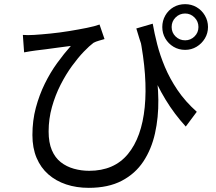

<svg xmlns="http://www.w3.org/2000/svg" viewBox="-20 -838 1040 924"><path d="M715 -724Q723 -678 736.5 -625Q750 -572 773.5 -516Q797 -460 834 -405Q871 -350 927 -300L874 -229Q819 -289 776.5 -359Q734 -429 700 -514Q666 -599 636 -701ZM90 -670Q113 -668 144 -670Q177 -672 222 -676.5Q267 -681 313 -688.5Q359 -696 398.5 -704Q438 -712 459 -720L483 -650Q473 -647 457 -642.5Q441 -638 430 -632Q411 -618 383.5 -589.5Q356 -561 326.5 -520.5Q297 -480 271.5 -430Q246 -380 230 -323Q214 -266 214 -205Q214 -152 229.5 -115.5Q245 -79 272.5 -57.5Q300 -36 335.5 -26Q371 -16 409 -16Q529 -16 595.5 -96.5Q662 -177 676.5 -322.5Q691 -468 652 -664L725 -529Q741 -443 742 -358Q743 -273 726 -196.5Q709 -120 670 -61Q631 -2 566 32Q501 66 407 66Q348 66 298.5 49.5Q249 33 212.5 1Q176 -31 156 -78.5Q136 -126 136 -188Q136 -258 152.5 -319.5Q169 -381 195.5 -435Q222 -489 255 -534.5Q288 -580 321 -617Q296 -614 263.5 -609.5Q231 -605 201 -601Q171 -597 152 -595Q138 -593 124.5 -591Q111 -589 96 -586ZM806 -708Q806 -681 825 -662.5Q844 -644 871 -644Q897 -644 916 -662.5Q935 -681 935 -708Q935 -735 916 -754Q897 -773 871 -773Q844 -773 825 -754Q806 -735 806 -708ZM761 -708Q761 -738 775.5 -763.5Q790 -789 815 -803.5Q840 -818 871 -818Q901 -818 926 -803.5Q951 -789 966 -763.5Q981 -738 981 -708Q981 -678 966 -653Q951 -628 926 -613Q901 -598 871 -598Q840 -598 815 -613Q790 -628 775.5 -653Q761 -678 761 -708Z"/></svg>

Font: Farlight84_Sys_V01
Style: Regular
Weight: 400
Designer: Ryoko NISHIZUKA  (kana, bopomofo & ideographs); Paul D. Hunt (Latin, Greek & Cyrillic); Sandoll Communications , Soo-you
Foundry: Adobe
Version: Version 2.004;October 29, 2024;FontCreator 14.0.0.2814 64-bi